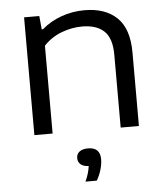

<svg xmlns="http://www.w3.org/2000/svg" viewBox="-55 -600 759 881"><g transform="rotate(-5 325.0 -159.0)"><path d="M88 -542.5H158L164 -480.5H169.5Q209 -514.5 260 -532.8Q311 -551 366.5 -551Q462 -551 515.8 -499.5Q569.5 -448 569.5 -338.5V0H485.5V-336Q485.5 -411 450.8 -444.2Q416 -477.5 349 -477.5Q301.5 -477.5 254 -459.5Q206.5 -441.5 172 -404.5V0H88ZM383.5 136.5Q383.5 158.5 376 184.5Q368.5 210.5 355 233H303Q320 196 324 163Q299.5 162 287 151.2Q274.5 140.5 274.5 122Q274.5 103.5 288.2 92.8Q302 82 327.5 82Q383.5 82 383.5 136.5Z"/></g></svg>

Font: Encode Sans Expanded
Style: Regular
Weight: 400
Width: 7
Designer: Multiple Designers
Foundry: Impallari Type
Version: Version 2.000